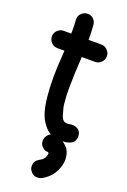

<svg xmlns="http://www.w3.org/2000/svg" viewBox="-172 -718 678 1021"><g transform="rotate(20 167.0 -207.0)"><path d="M172 8Q153 -2 136 -24Q110 -56 100 -95Q81 -163 81 -282Q81 -342 86 -402L88 -435H48Q28 -435 13.5 -449.5Q-1 -464 -1 -484Q-1 -504 13.5 -518.5Q28 -533 48 -533H91V-553Q91 -583 89 -614V-616Q89 -635 104 -648.5Q119 -662 138 -662Q159 -662 172 -648Q185 -634 186 -614Q189 -573 189 -533H262Q281 -533 295.5 -518.5Q310 -504 310 -484Q310 -464 295.5 -449.5Q281 -435 262 -435H186Q180 -345 179 -254Q179 -208 184 -162L187 -147L199 -104L208 -87Q211 -85 212.5 -83.5Q214 -82 214 -81L216 -80Q226 -76 235 -76Q239 -76 243 -76.5Q247 -77 252 -78Q257 -79 263 -79Q276 -79 291 -72Q313 -60 313 -31Q313 19 243 21Q260 32 274 49Q291 74 291 114Q282 200 208 242Q195 248 182 248Q156 248 141 224Q134 213 134 200Q134 172 158 158L172 149Q174 149 182.5 140Q191 131 191 124Q195 115 195 110Q195 102 188 101Q187 101 179 100.5Q171 100 157 87.5Q143 75 143 53Q143 35 157 19Q163 12 172 8Z"/></g></svg>

Font: Bad Comic
Style: Regular
Weight: 400
Designer: GGBotNet
Foundry: f0n7
Version: 0.9